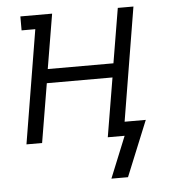

<svg xmlns="http://www.w3.org/2000/svg" viewBox="-51 -576 702 795"><g transform="rotate(-5 300.0 -179.0)"><path d="M380 172 450 0H380L421 -245H148L107 0H42L120 -472H63V-530H195L157 -303H430L468 -530H533L455 -58H543L449 172Z"/></g></svg>

Font: Iosevka Slab Light Extended
Style: Italic
Weight: 300
Width: 7
Italic angle: -9°
Monospace: yes
Designer: Belleve Invis
Foundry: Belleve Invis
Version: Version 11.1.0; ttfautohint (v1.8.3)